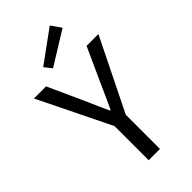

<svg xmlns="http://www.w3.org/2000/svg" viewBox="-266 -939 1009 1009"><g transform="rotate(-45 238.5 -434.0)"><path d="M195.8 0V-253.9L-1 -655.8H88.9L172.9 -471.2Q218.8 -366.2 236.8 -328.1H241.2Q246.1 -338.9 270.3 -391.1Q294.4 -443.4 306.2 -471.2L390.1 -655.8H478L279.8 -253.9V0ZM182.1 -696.8 149.9 -737.8 329.1 -868.2 368.2 -812Z"/></g></svg>

Font: Source Sans Pro
Style: Regular
Weight: 400
Designer: Paul D. Hunt
Foundry: Adobe Systems Incorporated
Version: Version 3.006;hotconv 1.0.111;makeotfexe 2.5.65597